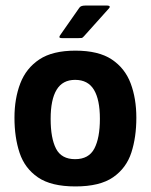

<svg xmlns="http://www.w3.org/2000/svg" viewBox="-20 -662 543 690"><path d="M251 8Q164 8 116.5 -24.5Q69 -57 50.5 -112.5Q32 -168 32 -239Q32 -308 53 -362.5Q74 -417 121.5 -448.5Q169 -480 251 -480Q334 -480 381.5 -448.5Q429 -417 449.5 -362.5Q470 -308 470 -239Q470 -169 452 -113.5Q434 -58 386.5 -25Q339 8 251 8ZM250 -90Q299 -90 319 -128Q339 -166 339 -235Q339 -304 317.5 -339.5Q296 -375 250 -375Q205 -375 183.5 -339.5Q162 -304 162 -235Q162 -165 181.5 -127.5Q201 -90 250 -90ZM203 -525Q194 -525 193.5 -528.5Q193 -532 200 -541L265 -634Q270 -642 286 -642H366Q372 -642 374 -639Q376 -636 369 -629L282 -532Q277 -526 273 -525.5Q269 -525 261 -525Z"/></svg>

Font: Glory Thin
Style: Bold
Weight: 700
Version: Version 1.011